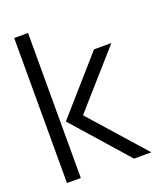

<svg xmlns="http://www.w3.org/2000/svg" viewBox="-129 -770 718 854"><g transform="rotate(-20 229.5 -343.5)"><path d="M40 0V-686.5H105.5V0ZM128.9 -258.8 356.4 -517.6H438.5L210 -258.8L439.5 0H357.4Z"/></g></svg>

Font: Post No Bills Colombo
Style: Medium
Weight: 600
Designer: Kosala Senevirathne, Siva Puranthara, Lasantha Premarathna, Tharique Azeez
Foundry: Mooniak
Version: Version 1.220 ; ttfautohint (v1.5)